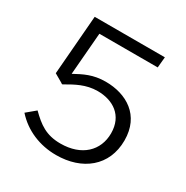

<svg xmlns="http://www.w3.org/2000/svg" viewBox="-167 -863 981 1012"><g transform="rotate(30 323.0 -356.5)"><path d="M122 -723 93 -363 143 -334C151 -329 149 -327 159 -333C206 -360 261 -392 332 -392C425 -392 504 -343 504 -234C504 -129 428 -54 299 -54C211 -54 164 -90 108 -145L54 -100C118 -28 210 10 309 10C468 10 584 -81 584 -237C584 -390 470 -456 344 -456C267 -456 219 -430 167 -402L188 -658H543L549 -723Z"/></g></svg>

Font: United Sans Light
Style: Regular
Weight: 300
Designer: Pablo Impallari, Rodrigo Fuenzalida (Modified by Dan O. Williams)
Version: Version 1.000;PS 001.000;hotconv 1.0.88;makeotf.lib2.5.64775